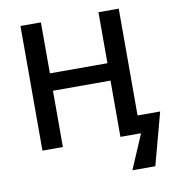

<svg xmlns="http://www.w3.org/2000/svg" viewBox="-96 -800 996 1083"><g transform="rotate(-10 402.0 -258.5)"><path d="M656.7 -102.1H786.1L705.6 197.3H574.2L658.7 0H540.5V-322.3H210.9V0H93.8V-713.9H210.9V-421.9H540.5V-713.9H656.7Z"/></g></svg>

Font: Open Sans SemiBold
Style: Regular
Weight: 600
Designer: Monotype Design Team
Foundry: Monotype Imaging Inc.
Version: Version 3.003; ttfautohint (v1.8.4)